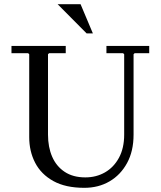

<svg xmlns="http://www.w3.org/2000/svg" viewBox="-20 -890 770 920"><path d="M490 -635V-670H695V-635H625L620 -630V-245Q620 -166 589 -109Q558 -52 505 -21Q452 10 384 10Q294 10 235.5 -22.5Q177 -55 148.5 -110Q120 -165 120 -233V-630L115 -635H35V-670H295V-635H215L210 -630V-245Q210 -185 230 -139Q250 -93 290 -66.5Q330 -40 389 -40Q441 -40 483 -64Q525 -88 550 -134Q575 -180 575 -245V-630L570 -635ZM256 -870H366L425 -730H395Z"/></svg>

Font: Brygada 1918
Style: Regular
Weight: 400
Designer: Mateusz Machalski | Borys Kosmynka | Przemek Hoffer
Foundry: NIEPODLEGLA 2018
Version: Version 3.006